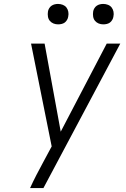

<svg xmlns="http://www.w3.org/2000/svg" viewBox="-20 -957 640 977"><path d="M133 0Q148 -33 165 -66Q182 -99 200 -132L243 -212L138 -735H207L289 -287L523 -735H592L201 0ZM506 -833Q493 -833 482 -837.5Q471 -842 463.5 -851Q456 -860 454 -872.5Q452 -885 454 -898Q455 -906 460 -914.5Q465 -923 472.5 -928Q480 -933 488.5 -935Q497 -937 505 -937Q518 -937 529.5 -932.5Q541 -928 548 -919Q555 -910 557.5 -897.5Q560 -885 557 -872Q556 -864 551 -855.5Q546 -847 539 -842Q532 -837 523 -835Q514 -833 506 -833ZM276 -833Q263 -833 252 -837.5Q241 -842 233.5 -851Q226 -860 224 -872.5Q222 -885 224 -898Q225 -906 230 -914.5Q235 -923 242.5 -928Q250 -933 258.5 -935Q267 -937 275 -937Q288 -937 299.5 -932.5Q311 -928 318 -919Q325 -910 327.5 -897.5Q330 -885 327 -872Q326 -864 321 -855.5Q316 -847 309 -842Q302 -837 293 -835Q284 -833 276 -833Z"/></svg>

Font: Iosevka Light Extended
Style: Italic
Weight: 300
Width: 7
Italic angle: -9°
Monospace: yes
Designer: Belleve Invis
Foundry: Belleve Invis
Version: Version 32.5.0; ttfautohint (v1.8.4)